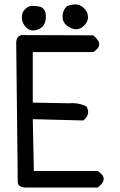

<svg xmlns="http://www.w3.org/2000/svg" viewBox="-20 -842 540 861"><path d="M108.4 -812.5Q122.1 -818.4 154.3 -813Q186.5 -807.6 185.5 -765.6Q184.6 -723.6 151.9 -710.4Q119.1 -697.3 98.1 -718.3Q77.1 -739.3 78.1 -767.6Q79.1 -795.9 108.4 -812.5ZM280.3 -814.5Q295.9 -821.3 316.9 -822.3Q337.9 -823.2 356.4 -805.7Q375 -788.1 374.5 -764.2Q374 -740.2 350.1 -721.2Q326.2 -702.1 293.9 -718.3Q261.7 -734.4 260.7 -764.6Q259.8 -794.9 280.3 -814.5ZM96.7 -684.6 397.5 -683.6Q452.1 -640.6 397.5 -608.4H127V-381.8L286.1 -378.9Q330.1 -382.8 367.2 -365.2Q388.7 -330.1 353.5 -301.8L127 -307.6L131.8 -75.2H418Q471.7 -41 418 -1H93.8Q58.6 -2 59.6 -29.3L52.7 -651.4Q54.7 -691.4 96.7 -684.6Z"/></svg>

Font: JasonHandwriting4
Style: Regular
Weight: 400
Version: Version 1.01.21